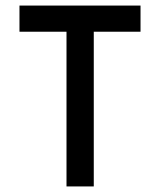

<svg xmlns="http://www.w3.org/2000/svg" viewBox="-20 -670 575 690"><path d="M50 -556H219V0H317V-556H485V-650H50Z"/></svg>

Font: Grotesk 02 Mince
Style: Bold
Weight: 400
Designer: Frank Adebiaye, contributions by Jérémy Landes, Ariel Martín Pérez
Foundry: Velvetyne Type Foundry
Version: Version 3.000;Glyphs 3.1.2 (3150)